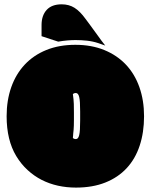

<svg xmlns="http://www.w3.org/2000/svg" viewBox="-20 -853 698 889"><path d="M351.1 -336.9Q351.1 -361.3 350.1 -377.7Q349.1 -394 346.7 -404.1Q344.2 -414.1 340.3 -418.2Q336.4 -422.4 330.6 -422.4Q322.8 -422.4 317.4 -417.5Q318.4 -408.7 320.3 -394Q321.3 -386.7 321.8 -371.1Q322.3 -355.5 322.3 -331.5V-299.8Q322.3 -267.1 320.8 -251.5Q319.8 -243.7 319.3 -237.3Q318.8 -231 318.4 -225.6V-223.1L317.9 -222.7V-216.8L317.4 -216.3V-213.9Q322.8 -209 330.6 -209Q336.4 -209 340.3 -213.1Q344.2 -217.3 346.7 -227.3Q349.1 -237.3 350.1 -253.7Q351.1 -270 351.1 -294.4ZM331.5 15.6Q288.6 15.6 248.5 6.8Q208.5 -2 173.1 -20Q137.7 -38.1 107.7 -65.7Q77.6 -93.3 55.2 -130.4Q10.7 -204.1 10.7 -314.9Q10.7 -388.7 32.2 -449.5Q53.7 -510.3 94.7 -554Q135.7 -597.7 194.8 -621.6Q253.9 -645.5 328.6 -645.5Q403.8 -645.5 462.9 -621.3Q522 -597.2 563 -553.7Q604 -510.3 625.5 -449.2Q647 -388.2 647 -314.9Q647 -239.7 626.7 -178.5Q606.4 -117.2 566.4 -74.2Q526.4 -31.2 467.5 -7.8Q408.7 15.6 331.5 15.6ZM172.4 -685.5V-736.8Q172.4 -781.2 196 -807.1Q219.7 -833 265.6 -833Q299.3 -833 325 -816.9Q350.6 -800.8 376 -765.6Q385.7 -751.5 393.1 -742.7Q415 -713.4 431.9 -689.5Q448.7 -665.5 467.3 -642.1Q460.4 -644.5 452.6 -647.2Q444.8 -649.9 435.1 -653.3Q410.2 -661.6 383.1 -664.6Q356 -667.5 330.1 -667.5Q312.5 -667.5 292.2 -665.8Q272 -664.1 249.5 -660.2Z"/></svg>

Font: Modak sl
Style: Regular
Weight: 400
Designer: Sarang Kulkarni, Maithili Shingre, Noopur Datye
Foundry: Ek Type
Version: Version 1.036;PS Version 1.000;hotconv 1.0.79;makeotf.lib2.5